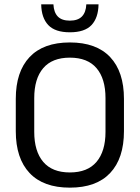

<svg xmlns="http://www.w3.org/2000/svg" viewBox="-20 -845 638 877"><path d="M299.1 12.1Q178.1 12.1 115.1 -54.7Q52.1 -121.6 52.1 -245.8V-393.5Q52.1 -517.4 115.1 -584.3Q178.1 -651.1 299.1 -651.1Q420.1 -651.1 483.1 -584.3Q546.2 -517.4 546.2 -393.5V-245.8Q546.2 -121.6 483.1 -54.7Q420.1 12.1 299.1 12.1ZM299.1 -57.3Q379.9 -57.3 420.9 -105.7Q461.9 -154.2 461.9 -242.7V-396.8Q461.9 -485.7 420.9 -533.7Q379.9 -581.7 299.1 -581.7Q218.4 -581.7 177.4 -533.7Q136.4 -485.7 136.4 -396.8V-242.7Q136.4 -154.2 177.4 -105.7Q218.4 -57.3 299.1 -57.3ZM299.1 -697.5Q231.6 -697.5 200.4 -730.6Q169.2 -763.7 168.2 -825.1H224Q225.8 -788.6 244 -769.6Q262.3 -750.7 299.1 -750.7Q335.6 -750.7 354.1 -769.6Q372.6 -788.6 374.3 -825.1H430.1Q429.1 -763.7 398.1 -730.6Q367 -697.5 299.1 -697.5Z"/></svg>

Font: Anek Latin Medium
Style: Regular
Weight: 500
Designer: Yesha Goshar
Foundry: Ek Type
Version: Version 1.003